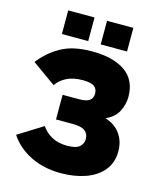

<svg xmlns="http://www.w3.org/2000/svg" viewBox="-131 -999 918 1099"><g transform="rotate(15 328.0 -449.5)"><path d="M333 6Q234 6 155.5 -32.5Q77 -71 31 -140L177 -231Q200 -196 238.5 -175.5Q277 -155 328 -155Q381 -155 402 -173.5Q423 -192 423 -220Q423 -249 402 -266.5Q381 -284 328 -284H229V-430H328Q372 -430 389.5 -444.5Q407 -459 407 -485Q407 -511 388.5 -526Q370 -541 320 -541Q262 -541 223.5 -521Q185 -501 165 -470L25 -570Q74 -634 145 -674Q216 -714 328 -714Q455 -714 525.5 -664.5Q596 -615 596 -516Q596 -472 575 -430Q554 -388 501 -364Q559 -346 590 -302.5Q621 -259 621 -200Q621 -132 583 -86Q545 -40 480 -17Q415 6 333 6ZM135 -765V-905H291V-765ZM365 -765V-905H521V-765Z"/></g></svg>

Font: Raleway Black
Style: Regular
Weight: 900
Designer: Matt McInerney, Pablo Impallari, Rodrigo Fuenzalida
Foundry: Matt McInerney, Pablo Impallari, Rodrigo Fuenzalida
Version: Version 4.026